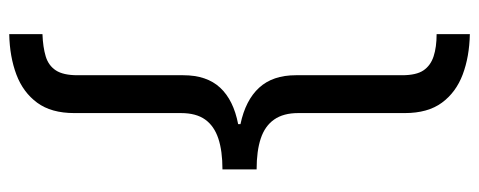

<svg xmlns="http://www.w3.org/2000/svg" viewBox="-331 -541 1038 416"><g transform="rotate(90 188.0 -333.0)"><path d="M347 -296Q307 -296 280 -287Q253 -278 239 -258.5Q225 -239 225 -206V25Q225 75 202.5 105.5Q180 136 141.5 150.5Q103 165 54 166V94Q82 93 102 87Q122 81 132.5 65Q143 49 143 18V-211Q143 -262 170 -291Q197 -320 249 -330V-335Q197 -346 170 -375.5Q143 -405 143 -455V-685Q143 -716 132.5 -731.5Q122 -747 102 -753.5Q82 -760 54 -760V-832Q103 -831 141.5 -816.5Q180 -802 202.5 -771.5Q225 -741 225 -691V-460Q225 -428 239 -408Q253 -388 280 -379Q307 -370 347 -370Z"/></g></svg>

Font: lhindi15
Style: Regular
Weight: 400
Designer: Jelle Bosma - Monotype Design Team
Foundry: Monotype Imaging Inc.
Version: Version 2.006